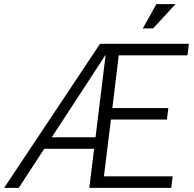

<svg xmlns="http://www.w3.org/2000/svg" viewBox="-56 -913 943 933"><path d="M-36 0 430 -700H492L35 0ZM154 -190 161 -246H415L408 -190ZM378 0 464 -700H862L855 -644H521L490 -388H762L755 -332H483L449 -56H783L776 0ZM688 -775H638L704 -893H797Z"/></svg>

Font: Inclusive Sans Light
Style: Italic
Weight: 300
Italic angle: -7°
Designer: Olivia King
Foundry: Olivia King
Version: Version 2.004